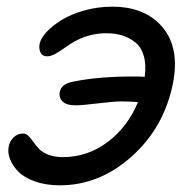

<svg xmlns="http://www.w3.org/2000/svg" viewBox="-20 -514 583 572"><path d="M158.2 38.1Q116.7 38.1 84.5 26.6Q52.2 15.1 34.9 -2.4Q17.6 -20 10 -39.6Q2.4 -59.1 5.9 -77.1Q8.8 -93.3 20.5 -104.7Q32.2 -116.2 48.8 -116.2Q57.6 -116.2 64.9 -108.9Q72.3 -101.6 79.3 -91.3Q86.4 -81.1 95.9 -70.8Q105.5 -60.5 123.8 -53.2Q142.1 -45.9 167 -45.9Q240.7 -45.9 300.5 -90.8Q360.4 -135.7 391.1 -210Q356.9 -211.9 342.8 -211.9Q320.3 -211.9 272.5 -206.1Q224.6 -200.2 205.1 -200.2Q177.7 -200.2 166.3 -211.9Q154.8 -223.6 158.2 -240.2Q162.6 -264.6 199.2 -271Q273.4 -286.1 375 -286.1Q398.9 -286.1 411.1 -285.2Q416 -321.8 408.2 -348.1Q400.4 -374.5 382.3 -388.4Q364.3 -402.3 343.3 -408.7Q322.3 -415 296.9 -415Q248.5 -415 205.1 -392.1Q192.9 -385.7 175 -373Q157.2 -360.4 144.3 -353.3Q131.3 -346.2 120.1 -346.2Q106.4 -346.2 100.8 -357.4Q95.2 -368.7 98.1 -383.8Q101.6 -400.4 119.4 -419.4Q137.2 -438.5 165 -455.3Q192.9 -472.2 232.4 -483.2Q272 -494.1 314 -494.1Q413.1 -494.1 464.6 -432.4Q516.1 -370.6 495.1 -265.1Q468.8 -134.3 372.6 -48.1Q276.4 38.1 158.2 38.1Z"/></svg>

Font: Shantell Sans Irregular Bouncy
Style: Italic
Weight: 400
Italic angle: -11.31°
Designer: Stephen Nixon, Anya Danilova, Shantell Martin
Foundry: Arrow Type
Version: Version 1.006;[9816181b4]